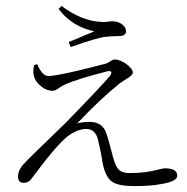

<svg xmlns="http://www.w3.org/2000/svg" viewBox="-20 -594 631 649"><path d="M434 35C469 35 499 33 526 28C561 22 579 13 579 0C579 -17 565 -25 538 -25C532 -25 523 -23 512 -20C485 -13 454 -9 419 -9C384 -9 373 -22 362 -63C353 -98 346 -125 339 -144C331 -169 312 -182 283 -182C267 -182 253 -180 241 -177C294 -233 341 -277 382 -310C388 -315 396 -320 407 -327C422 -336 429 -343 429 -348C429 -367 391 -393 368 -393C364 -393 359 -391 353 -387C346 -382 340 -379 334 -378C307 -371 273 -362 234 -353C186 -342 156 -337 144 -337C130 -337 117 -350 106 -377L95 -374C92 -359 92 -346 95 -335C98 -324 106 -313 118 -303C131 -292 144 -287 158 -287C163 -287 171 -290 180 -297C187 -302 192 -305 197 -307C227 -321 276 -336 343 -353C356 -356 361 -350 352 -338C333 -315 285 -264 207 -184C204 -181 201 -178 200 -177C187 -164 164 -142 131 -110C103 -83 84 -64 75 -55L73 -53C62 -42 54 -33 51 -28C44 -18 41 -8 41 2C41 17 47 24 60 24C71 24 81 19 88 8C92 3 98 -5 107 -17C148 -72 181 -110 207 -132C229 -149 251 -158 272 -158C292 -158 305 -146 311 -123C316 -102 322 -75 327 -43C333 -12 343 8 357 19C372 30 397 35 434 35ZM219 -435C278 -456 319 -468 340 -470C353 -471 367 -472 382 -472C398 -472 406 -478 406 -489C406 -498 401 -506 391 -513C382 -519 372 -522 361 -522C358 -522 354 -522 348 -521C339 -520 330 -519 322 -520C278 -522 233 -540 188 -574L178 -564C208 -524 248 -499 299 -488C294 -486 285 -482 272 -477C245 -465 225 -457 212 -452Z"/></svg>

Font: AllPunType ExtraLight
Style: Regular
Weight: 280
Version: 1.0